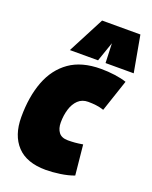

<svg xmlns="http://www.w3.org/2000/svg" viewBox="-148 -870 761 961"><g transform="rotate(20 232.5 -389.5)"><path d="M216 10Q114 10 62.5 -45Q11 -100 11 -197Q11 -306 42 -387.5Q73 -469 137.5 -514.5Q202 -560 304 -560Q342 -560 378.5 -555Q415 -550 441 -541L384 -371Q363 -378 342.5 -380.5Q322 -383 300 -383Q268 -383 247 -363Q226 -343 216 -310Q206 -277 206 -239Q206 -207 221 -187Q236 -167 270 -167Q290 -167 307.5 -168.5Q325 -170 349 -174L365 -14Q333 -2 292 4Q251 10 216 10ZM125 -595 226 -789H430L465 -595H315L311 -699L275 -595Z"/></g></svg>

Font: Georama Semi Condensed Black
Style: Italic
Weight: 900
Width: 4
Italic angle: -9°
Designer: Jean-Baptiste Levee
Foundry: Production Type
Version: Version 1.000